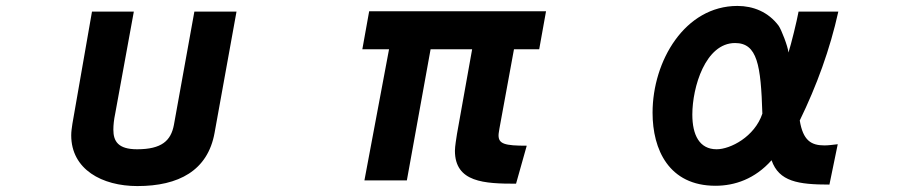

<svg xmlns="http://www.w3.org/2000/svg" viewBox="-20 -556 3040 647"><path d="M635 -517 566 -135C556 -82 525 -53 442 -53C378 -53 362 -80 362 -119C362 -135 364 -153 368 -172L431 -517H290L224 -139C222 -125 220 -113 220 -100C220 15 324 71 443 71C582 71 680 19 703 -108L777 -517Z M1719 63 1755 -65C1681 -65 1660 -71 1660 -100C1660 -107 1662 -115 1663 -123L1712 -390H1797L1820 -518H1224L1201 -390H1291L1208 52H1351L1431 -390H1571L1520 -105C1518 -91 1513 -63 1513 -48C1513 59 1613 63 1719 63Z M2775 66 2803 -70C2786 -68 2771 -66 2758 -66C2713 -66 2686 -83 2675 -150C2732 -267 2777 -390 2805 -517H2671C2665 -484 2646 -407 2637 -379C2635 -400 2613 -456 2604 -469C2569 -516 2518 -536 2465 -536C2288 -536 2179 -351 2179 -176C2179 -52 2234 70 2391 70C2456 70 2524 47 2580 -16C2605 56 2670 66 2775 66ZM2549 -173C2523 -95 2441 -53 2395 -53C2337 -53 2313 -101 2313 -170C2313 -262 2357 -411 2457 -411C2532 -411 2544 -337 2549 -173Z"/></svg>

Font: LINE Seed JP App_OTF Bold
Style: Regular
Weight: 700
Designer: LINE & Fontrix & Fontworks
Version: Version 1.009